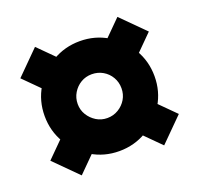

<svg xmlns="http://www.w3.org/2000/svg" viewBox="-102 -738 804 775"><g transform="rotate(-20 300.0 -350.0)"><path d="M300 -114Q235 -114 181.5 -146Q128 -178 96 -231.5Q64 -285 64 -350Q64 -415 96 -468.5Q128 -522 181.5 -554Q235 -586 300 -586Q365 -586 418.5 -554Q472 -522 504 -468.5Q536 -415 536 -350Q536 -285 504 -231.5Q472 -178 418.5 -146Q365 -114 300 -114ZM123 -74 24 -173 109 -258 208 -159ZM300 -256Q326 -256 347.5 -269Q369 -282 381.5 -303Q394 -324 394 -350Q394 -376 381.5 -397.5Q369 -419 347.5 -431.5Q326 -444 300 -444Q274 -444 253 -431.5Q232 -419 219 -397.5Q206 -376 206 -350Q206 -324 219 -303Q232 -282 253 -269Q274 -256 300 -256ZM109 -442 24 -527 123 -626 208 -541ZM477 -74 392 -159 491 -258 576 -173ZM491 -442 392 -541 477 -626 576 -527Z"/></g></svg>

Font: Martian Mono Condensed
Style: Bold
Weight: 700
Width: 3
Designer: Roman Shamin
Foundry: Evil Martians
Version: Version 1.000